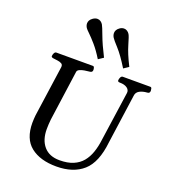

<svg xmlns="http://www.w3.org/2000/svg" viewBox="-175 -1124 1133 1268"><g transform="rotate(20 392.0 -490.5)"><path d="M367.2 14.2Q252.9 14.2 186.8 -38.3Q120.6 -90.8 120.6 -203.6Q120.6 -217.8 121.6 -231.2Q122.6 -244.6 123.5 -255.4L174.3 -613.3Q176.3 -630.9 164.3 -637.7Q152.3 -644.5 135.5 -646.5Q118.7 -648.4 105.2 -650.4Q91.8 -652.3 90.8 -660.2Q90.8 -670.9 96.4 -681.9Q102.1 -692.9 111.3 -692.9H367.7Q375 -692.9 377.7 -684.6Q380.4 -676.3 380.4 -668.5Q380.4 -651.4 361.8 -649.9Q344.7 -648.4 325.7 -645.3Q306.6 -642.1 293 -635.7Q279.3 -629.4 277.3 -618.7L228 -265.1Q226.1 -246.6 225.1 -229.5Q224.1 -212.4 224.1 -196.8Q224.1 -120.6 262.5 -76.2Q300.8 -31.7 373 -31.7Q429.7 -31.7 468.8 -48.3Q507.8 -64.9 532.5 -94.7Q557.1 -124.5 571 -165.3Q585 -206.1 590.8 -254.4L640.6 -602.1Q643.1 -623 624.5 -636.5Q606 -649.9 572.8 -649.9Q557.6 -649.9 557.6 -660.2Q557.6 -670.9 563.2 -681.9Q568.8 -692.9 578.1 -692.9H771.5Q779.3 -692.9 781.5 -684.1Q783.7 -675.3 783.7 -668.9Q783.7 -650.4 765.6 -649.9Q733.9 -647.9 712.4 -636Q690.9 -624 688.5 -600.6L640.1 -255.4Q624.5 -108.9 554.9 -47.4Q485.4 14.2 367.2 14.2ZM383.3 -745.1Q351.6 -796.9 321.8 -831.3Q292 -865.7 271 -885.7Q250 -905.8 244.6 -914.1Q235.4 -929.2 235.4 -943.8Q235.4 -955.1 241 -965.1Q246.6 -975.1 259.8 -984.4Q275.4 -995.1 290.5 -995.1Q303.7 -995.1 313.7 -988Q323.7 -981 329.6 -971.2Q337.4 -958.5 357.9 -902.8Q378.4 -847.2 418.5 -768.6ZM561 -745.1Q513.2 -822.8 477.3 -862.1Q441.4 -901.4 433.6 -914.1Q424.3 -929.2 424.3 -944.8Q424.3 -955.6 429.7 -965.6Q435.1 -975.6 447.3 -984.4Q461.9 -995.1 477.5 -995.1Q490.7 -995.1 500.7 -988Q510.7 -981 516.6 -971.2Q524.4 -959 540.3 -903.1Q556.2 -847.2 596.2 -768.6Z"/></g></svg>

Font: Gelasio
Style: Italic
Weight: 400
Italic angle: -8.5°
Designer: Eben Sorkin
Foundry: Eben Sorkin
Version: Version 1.008